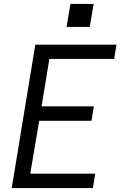

<svg xmlns="http://www.w3.org/2000/svg" viewBox="-20 -964 640 984"><path d="M40 0 161 -735H577L565 -662H233L193 -419H461L449 -345H181L135 -74H468L456 0ZM321 -826 341 -944H460L440 -826Z"/></svg>

Font: Iosevka SS04 Extended
Style: Italic
Weight: 400
Width: 7
Italic angle: -9°
Monospace: yes
Designer: Belleve Invis
Foundry: Belleve Invis
Version: Version 19.0.0; ttfautohint (v1.8.4)